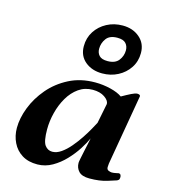

<svg xmlns="http://www.w3.org/2000/svg" viewBox="-122 -923 904 1030"><g transform="rotate(15 330.0 -407.5)"><path d="M181.6 11.7Q130.9 12.2 95.9 -9.5Q61 -31.2 43 -68.4Q24.9 -105.5 24.9 -149.4Q24.9 -203.6 48.1 -263.7Q71.3 -323.7 115.7 -376Q160.2 -428.2 223.9 -460.9Q287.6 -493.7 368.7 -493.7Q412.1 -493.7 454.1 -483.4Q496.1 -473.1 519.5 -456.1Q549.3 -473.1 570.3 -483.4Q591.3 -493.7 601.6 -493.7Q608.4 -493.7 613.5 -491.5Q618.7 -489.3 618.7 -483.4L551.3 -92.3Q549.8 -80.1 549.8 -71.8Q549.8 -58.1 560.8 -54Q571.8 -49.8 578.1 -49.8Q589.4 -49.8 601.8 -52.7Q614.3 -55.7 616.2 -55.7Q623.5 -55.7 626.7 -50Q629.9 -44.4 629.9 -37.6Q629.9 -25.4 625 -21.5Q620.1 -17.6 617.7 -16.6Q607.9 -13.2 567.4 -0.5Q526.9 12.2 470.2 12.2Q429.2 12.2 411.1 -6.8Q393.1 -25.9 393.1 -54.2Q393.1 -59.6 397 -78.9Q400.9 -98.1 406 -122.3Q411.1 -146.5 415.8 -167.5Q420.4 -188.5 421.9 -197.3Q409.7 -169.4 387 -134Q364.3 -98.6 333 -65.7Q301.8 -32.7 263.4 -10.7Q225.1 11.2 181.6 11.7ZM240.7 -74.7Q265.1 -74.7 290 -92Q314.9 -109.4 338.1 -136.7Q361.3 -164.1 381.1 -193.8Q400.9 -223.6 415 -249Q429.2 -274.4 436 -287.6L458 -397.9Q458 -417 432.4 -434.6Q406.7 -452.1 366.2 -452.1Q322.3 -452.1 288.1 -428Q253.9 -403.8 230.7 -364Q207.5 -324.2 195.6 -277.1Q183.6 -230 183.6 -184.1Q183.6 -118.2 199.5 -96.4Q215.3 -74.7 240.7 -74.7ZM390.6 -549.8Q333.5 -549.8 295.9 -581.1Q258.3 -612.3 258.3 -666Q258.3 -711.9 281.7 -748.3Q305.2 -784.7 344.7 -805.7Q384.3 -826.7 432.1 -826.7Q488.8 -826.7 526.4 -794.4Q564 -762.2 564 -709Q564 -662.6 540.3 -626.7Q516.6 -590.8 477.3 -570.3Q438 -549.8 390.6 -549.8ZM401.4 -621.1Q443.8 -621.1 463.1 -646Q482.4 -670.9 482.4 -702.1Q482.4 -725.1 468.5 -740.5Q454.6 -755.9 421.4 -755.9Q378.4 -755.9 359.9 -730.5Q341.3 -705.1 341.3 -673.3Q341.3 -650.9 355 -636Q368.7 -621.1 401.4 -621.1Z"/></g></svg>

Font: Gelasio
Style: Italic
Weight: 400
Italic angle: -8.5°
Designer: Eben Sorkin
Foundry: Eben Sorkin
Version: Version 1.008